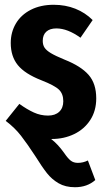

<svg xmlns="http://www.w3.org/2000/svg" viewBox="-20 -566 440 804"><path d="M348 106 379 188Q345 218 294 218Q254 218 225.5 201.5Q197 185 176.5 159Q156 133 128 88Q94 36 68 2.5Q42 -31 5 -59L4 -60L61 -131Q93 -108 121.5 -95Q150 -82 181 -82Q211 -82 228 -98Q245 -114 245 -142Q245 -173 227 -190.5Q209 -208 153 -230Q84 -257 54.5 -293.5Q25 -330 25 -386Q25 -431 46.5 -467.5Q68 -504 109 -525Q150 -546 205 -546Q254 -546 295.5 -529.5Q337 -513 368 -482L317 -408Q263 -447 216 -447Q189 -447 174 -433.5Q159 -420 159 -395Q159 -378 166.5 -366.5Q174 -355 193 -343.5Q212 -332 251 -316Q319 -289 351 -252.5Q383 -216 383 -154Q383 -102 358 -63.5Q333 -25 290.5 -4.5Q248 16 197 16H194Q222 37 249 75Q264 97 276 106.5Q288 116 306 116Q328 116 348 106Z"/></svg>

Font: Fira Sans Extra Condensed SemiBold
Style: Regular
Weight: 600
Width: 1
Designer: Carrois Corporate & Edenspiekermann AG
Foundry: Carrois Corporate GbR & Edenspiekermann AG
Version: Version 4.203